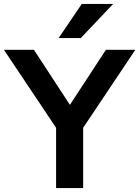

<svg xmlns="http://www.w3.org/2000/svg" viewBox="-29 -959 710 979"><path d="M257 0V-366L282 -270L-9 -705H144L327 -425H328L511 -705H661L370 -270L395 -366V0ZM270 -765 388 -939H548L383 -765Z"/></svg>

Font: Nunito Sans 7pt
Style: Bold
Weight: 700
Designer: Vernon Adams
Foundry: Vernon Adams
Version: Version 3.101;gftools[0.9.27]